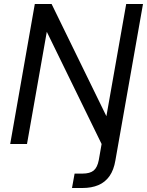

<svg xmlns="http://www.w3.org/2000/svg" viewBox="-20 -720 735 960"><path d="M31 0 154 -700H238L512 -139L611 -700H695L557 82Q549 130 527.5 160.5Q506 191 472 205.5Q438 220 392 220H340L353 148H392Q430 148 448.5 132.5Q467 117 474 80L488 0L214 -561L115 0Z"/></svg>

Font: DM Sans 17pt
Style: Italic
Weight: 400
Italic angle: -10°
Version: Version 4.004;gftools[0.9.30]